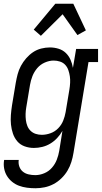

<svg xmlns="http://www.w3.org/2000/svg" viewBox="-23 -781 543 1024"><path d="M166 223Q143 223 120.5 220Q98 217 78 209.5Q58 202 41.5 188.5Q25 175 14 157Q3 139 -1 117Q-5 95 -1 72H77Q74 90 80 107Q86 124 99 134.5Q112 145 129.5 149Q147 153 165 153Q189 153 213 143Q237 133 254 113.5Q271 94 280 70.5Q289 47 293 23L310 -83Q298 -62 281.5 -44.5Q265 -27 245 -15Q225 -3 202.5 2.5Q180 8 158 8Q132 8 108.5 -0.5Q85 -9 69.5 -27Q54 -45 46 -68.5Q38 -92 35.5 -117Q33 -142 35 -167.5Q37 -193 41 -219L61 -339Q65 -362 71 -385Q77 -408 88.5 -429.5Q100 -451 116.5 -470Q133 -489 153 -502.5Q173 -516 196.5 -522Q220 -528 243 -528Q267 -528 289.5 -521Q312 -514 328 -498.5Q344 -483 353 -462.5Q362 -442 366 -419L383 -520H500V-450H449L369 34Q365 59 357.5 83Q350 107 337 129Q324 151 304.5 170Q285 189 262 201Q239 213 214.5 218Q190 223 166 223ZM200 -62Q223 -62 246.5 -70.5Q270 -79 287.5 -97Q305 -115 314 -137.5Q323 -160 327 -183L347 -303Q350 -321 351 -339Q352 -357 349.5 -374Q347 -391 341.5 -407Q336 -423 325 -435Q314 -447 297.5 -452.5Q281 -458 263 -458Q240 -458 216 -447.5Q192 -437 175.5 -417.5Q159 -398 150 -375Q141 -352 137 -328L117 -208Q114 -191 113.5 -174Q113 -157 115 -140.5Q117 -124 123 -109Q129 -94 140.5 -83Q152 -72 167.5 -67Q183 -62 200 -62ZM195 -590 157 -623 272 -761H368L435 -619L390 -594L311 -705Z"/></svg>

Font: Iosevka Curly Slab
Style: Italic
Weight: 400
Italic angle: -9°
Monospace: yes
Designer: Belleve Invis
Foundry: Belleve Invis
Version: Version 22.1.2; ttfautohint (v1.8.4)